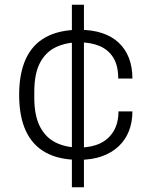

<svg xmlns="http://www.w3.org/2000/svg" viewBox="-20 -743 654 812"><path d="M284 49V-723H335V49ZM313 -67Q230 -67 174 -97.5Q118 -128 89.5 -189Q61 -250 61 -342Q61 -432 89 -493.5Q117 -555 174 -586Q231 -617 315 -617Q370 -617 412 -603Q454 -589 482.5 -562Q511 -535 525.5 -497Q540 -459 540 -411H480Q480 -466 459 -499.5Q438 -533 401 -548.5Q364 -564 314 -564Q261 -564 217.5 -544Q174 -524 149.5 -478Q125 -432 125 -354V-330Q125 -254 149 -207.5Q173 -161 216 -140Q259 -119 314 -119Q365 -119 402 -136Q439 -153 460 -187.5Q481 -222 481 -272H540Q540 -227 525.5 -189.5Q511 -152 482 -124.5Q453 -97 411 -82Q369 -67 313 -67Z"/></svg>

Font: Archivo SemiExpanded ExtraLight
Style: Regular
Weight: 250
Width: 6
Designer: Hector Gatti
Foundry: Omnibus-Type
Version: Version 2.001